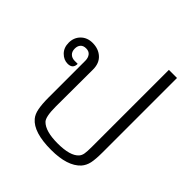

<svg xmlns="http://www.w3.org/2000/svg" viewBox="-211 -930 1087 1087"><g transform="rotate(45 332.5 -387.0)"><path d="M179 -50Q162 -70 155.5 -104.5Q149 -139 149 -190V-485Q149 -508 137.5 -523Q126 -538 103 -538Q81 -538 69.5 -525.5Q58 -513 58 -491Q58 -468 71.5 -455Q85 -442 107 -442H131Q131 -402 90 -402Q59 -402 34.5 -426.5Q10 -451 10 -491Q10 -532 37 -559Q64 -586 107 -586Q154 -586 184.5 -558.5Q215 -531 215 -481L214 -183Q214 -102 234 -81Q271 -43 369 -43Q469 -43 503 -81Q514 -93 517 -112Q520 -131 520 -166V-783H585V-190Q585 -132 578.5 -102Q572 -72 553 -50Q499 9 369 9Q228 9 179 -50Z"/></g></svg>

Font: Krub
Style: Regular
Weight: 400
Designer: Ekaluck Peanpanawate
Foundry: Cadson Demak Co.,Ltd.
Version: Version 1.000; ttfautohint (v1.6)